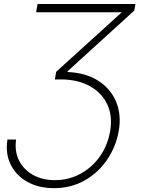

<svg xmlns="http://www.w3.org/2000/svg" viewBox="-20 -748 730 983"><path d="M18.1 -33.7H62.5Q53.7 26.9 77.6 74Q101.6 121.1 149.4 147.7Q197.3 174.3 261.2 174.3Q332 174.3 392.1 141.6Q452.1 108.9 492.2 51.8Q532.2 -5.4 544.4 -79.1Q556.6 -154.3 529.5 -212.6Q502.4 -271 443.6 -304.9Q384.8 -338.9 301.3 -341.3H260.7L267.6 -380.4L603.5 -685.1H165L172.4 -727.5H673.3L667.5 -693.8L326.2 -383.3L325.7 -379.4Q417.5 -375.5 481.2 -335.7Q544.9 -295.9 573.5 -229.5Q602.1 -163.1 588.4 -79.6Q574.7 0.5 529.8 67.6Q484.9 134.8 414.8 175Q344.7 215.3 256.3 215.3Q179.2 215.3 121.6 183.8Q64 152.3 35.4 95.9Q6.8 39.6 18.1 -33.7Z"/></svg>

Font: Inter Extra Light
Style: Italic
Weight: 200
Italic angle: -9.39999°
Designer: Rasmus Andersson
Foundry: rsms
Version: Version 4.000;git-3c8e0fc